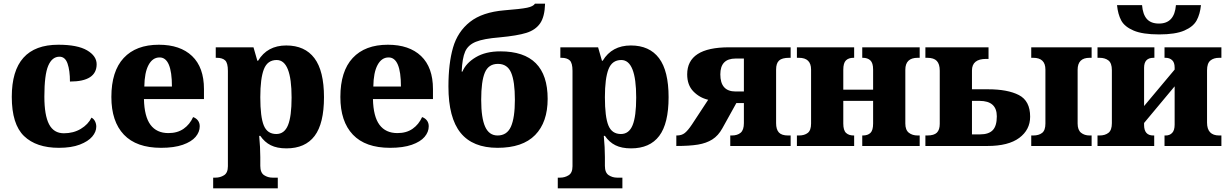

<svg xmlns="http://www.w3.org/2000/svg" viewBox="-20 -793 6670 1043"><path d="M44 -267Q44 -550 297 -550Q401 -550 453 -519.5Q505 -489 505 -444Q505 -350 360 -350Q360 -410 347 -447.5Q334 -485 303 -485Q263 -485 242 -436Q221 -387 221 -268Q221 -167 246.5 -118Q272 -69 327 -69Q379 -69 419 -93Q459 -117 477 -154Q490 -147 496.5 -133.5Q503 -120 503 -105Q503 -77 481 -51Q459 -25 413.5 -7.5Q368 10 300 10Q177 10 110.5 -54Q44 -118 44 -267Z M585 -266Q585 -406 652 -478Q719 -550 843 -550Q959 -550 1023.5 -488.5Q1088 -427 1088 -309V-255H762Q764 -160 797.5 -115Q831 -70 895 -70Q944 -70 977.5 -93.5Q1011 -117 1029 -157Q1046 -151 1055.5 -138Q1065 -125 1065 -107Q1065 -76 1042.5 -49.5Q1020 -23 973 -6.5Q926 10 855 10Q721 10 653 -61.5Q585 -133 585 -266ZM914 -323Q914 -481 847 -481Q809 -481 787 -440Q765 -399 764 -323Z M1138 172H1151Q1176 172 1197 159Q1218 146 1218 110V-408Q1218 -451 1203 -465Q1188 -479 1158 -479H1152V-536H1357L1378 -463H1382Q1432 -546 1535 -546Q1636 -546 1688 -477Q1740 -408 1740 -265Q1740 -122 1689 -54.5Q1638 13 1536 13Q1485 13 1451 -4Q1417 -21 1394 -55H1388Q1394 9 1394 60V108Q1394 145 1414.5 158.5Q1435 172 1460 172H1489V230H1138ZM1564 -263Q1564 -467 1483 -467Q1433 -467 1413.5 -417Q1394 -367 1394 -265Q1394 -158 1413 -111.5Q1432 -65 1481 -65Q1525 -65 1544.5 -113Q1564 -161 1564 -263Z M1829 -266Q1829 -406 1896 -478Q1963 -550 2087 -550Q2203 -550 2267.5 -488.5Q2332 -427 2332 -309V-255H2006Q2008 -160 2041.5 -115Q2075 -70 2139 -70Q2188 -70 2221.5 -93.5Q2255 -117 2273 -157Q2290 -151 2299.5 -138Q2309 -125 2309 -107Q2309 -76 2286.5 -49.5Q2264 -23 2217 -6.5Q2170 10 2099 10Q1965 10 1897 -61.5Q1829 -133 1829 -266ZM2158 -323Q2158 -481 2091 -481Q2053 -481 2031 -440Q2009 -399 2008 -323Z M2416 -323Q2416 -448 2441 -534.5Q2466 -621 2533 -674Q2600 -727 2720 -737Q2809 -744 2843 -751Q2877 -758 2886 -773H2941Q2939 -702 2914 -666Q2889 -630 2839.5 -614.5Q2790 -599 2694 -590Q2607 -583 2565 -566Q2523 -549 2507 -513Q2491 -477 2488 -404H2492Q2511 -450 2564.5 -482Q2618 -514 2698 -514Q2955 -514 2955 -256Q2955 -129 2887 -59.5Q2819 10 2683 10Q2548 10 2482 -71.5Q2416 -153 2416 -323ZM2777 -251Q2777 -351 2756.5 -398.5Q2736 -446 2685 -446Q2634 -446 2614 -399Q2594 -352 2594 -251Q2594 -152 2615.5 -104.5Q2637 -57 2683 -57Q2734 -57 2755.5 -105Q2777 -153 2777 -251Z M3010 172H3023Q3048 172 3069 159Q3090 146 3090 110V-408Q3090 -451 3075 -465Q3060 -479 3030 -479H3024V-536H3229L3250 -463H3254Q3304 -546 3407 -546Q3508 -546 3560 -477Q3612 -408 3612 -265Q3612 -122 3561 -54.5Q3510 13 3408 13Q3357 13 3323 -4Q3289 -21 3266 -55H3260Q3266 9 3266 60V108Q3266 145 3286.5 158.5Q3307 172 3332 172H3361V230H3010ZM3436 -263Q3436 -467 3355 -467Q3305 -467 3285.5 -417Q3266 -367 3266 -265Q3266 -158 3285 -111.5Q3304 -65 3353 -65Q3397 -65 3416.5 -113Q3436 -161 3436 -263Z M3654 -57H3657Q3683 -57 3700 -70.5Q3717 -84 3739 -117L3827 -251Q3780 -262 3746.5 -296.5Q3713 -331 3713 -389Q3713 -536 3940 -536H4275V-479H4267Q4228 -479 4212 -464Q4196 -449 4196 -415V-124Q4196 -90 4211 -73.5Q4226 -57 4261 -57H4275V0H3947V-57H3955Q3986 -57 4003.5 -72Q4021 -87 4021 -124V-233H3980L3904 -96Q3882 -56 3849.5 -35.5Q3817 -15 3771.5 -7.5Q3726 0 3654 0ZM4021 -296V-475H3976Q3893 -475 3893 -389Q3893 -296 3976 -296Z M4309 -57H4320Q4350 -57 4368 -71Q4386 -85 4386 -122V-415Q4386 -479 4320 -479H4309V-536H4620V-479H4616Q4590 -479 4575.5 -465Q4561 -451 4561 -414V-306H4723V-415Q4723 -451 4708 -465Q4693 -479 4667 -479H4664V-536H4976V-479H4965Q4898 -479 4898 -414V-122Q4898 -87 4917 -72Q4936 -57 4965 -57H4976V0H4664V-57H4667Q4694 -57 4708.5 -71Q4723 -85 4723 -122V-245H4561V-122Q4561 -85 4576 -71Q4591 -57 4617 -57H4620V0H4309Z M5007 -57H5017Q5054 -57 5069.5 -72.5Q5085 -88 5085 -120V-409Q5085 -445 5069 -462Q5053 -479 5017 -479H5007V-536H5350V-473H5337Q5260 -473 5260 -410V-308H5347Q5454 -308 5515 -276.5Q5576 -245 5576 -159Q5576 -88 5517 -44Q5458 0 5344 0H5007ZM5582 -57H5593Q5623 -57 5641 -71Q5659 -85 5659 -122V-415Q5659 -479 5593 -479H5582V-536H5910V-479H5899Q5834 -479 5834 -414V-122Q5834 -87 5852.5 -72Q5871 -57 5899 -57H5910V0H5582ZM5304 -63Q5351 -63 5373 -86Q5395 -109 5395 -161Q5395 -245 5301 -245H5260V-63Z M5942 -57H5953Q5983 -57 6001.5 -71.5Q6020 -86 6020 -124V-412Q6020 -450 6001.5 -464.5Q5983 -479 5953 -479H5942V-536H6251V-479H6246Q6195 -479 6195 -425V-217L6361 -415V-426Q6361 -454 6347 -466.5Q6333 -479 6312 -479H6306V-536H6615V-479H6603Q6573 -479 6555 -464Q6537 -449 6537 -411V-127Q6537 -57 6603 -57H6615V0H6306V-57H6313Q6334 -57 6347.5 -71Q6361 -85 6361 -116V-324L6195 -125V-114Q6195 -57 6245 -57H6250V0H5942ZM6048 -765H6184Q6188 -715 6210 -690Q6232 -665 6276 -665Q6360 -665 6368 -765H6504Q6499 -716 6480.5 -682Q6462 -648 6413.5 -627Q6365 -606 6277 -606Q6187 -606 6138 -627Q6089 -648 6071 -681.5Q6053 -715 6048 -765Z"/></svg>

Font: Noto Serif ExtraBold
Style: Regular
Weight: 800
Designer: Monotype Design Team
Foundry: Monotype Imaging Inc.
Version: Version 1.001